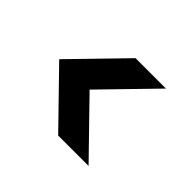

<svg xmlns="http://www.w3.org/2000/svg" viewBox="-101 -749 786 786"><g transform="rotate(45 292.0 -356.0)"><path d="M297 -132 79 -356 297 -580H473L255 -356L473 -132Z"/></g></svg>

Font: MSTAGE SemiBold
Style: Regular
Weight: 600
Designer: Ninad Kale (Devanagari), Jonny Pinhorn (Latin)
Foundry: Indian Type Foundry
Version: 4.004